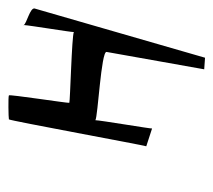

<svg xmlns="http://www.w3.org/2000/svg" viewBox="-46 -646 515 464"><g transform="rotate(-90 212.0 -413.5)"><path d="M91 -318 134 -304C133 -306 154 -430 154 -441C162 -435 321 -427 319 -414L277 -178L305 -176L424 -588C426 -599 388 -607 384 -614C383 -598 367 -502 367 -493C359 -498 198 -502 196 -504C195 -508 217 -650 214 -650C211 -652 159 -651 156 -650C153 -648 93 -321 91 -318ZM384 -616C384 -615 383 -615 384 -614Z"/></g></svg>

Font: Arrow
Style: Ita
Weight: 400
Version: Version 0.23